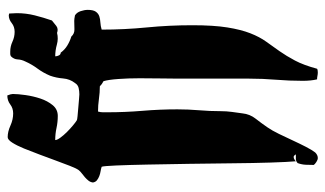

<svg xmlns="http://www.w3.org/2000/svg" viewBox="-202 -542 889 525"><g transform="rotate(-90 242.5 -279.5)"><path d="M130 -703Q145 -703 161.5 -695.5Q178 -688 195 -688Q209 -688 219.5 -696Q230 -704 244 -704Q248 -694 248 -689Q248 -675 245 -654Q242 -633 235.5 -613.5Q229 -594 217.5 -580Q206 -566 188 -566Q171 -566 155 -569.5Q139 -573 122 -573Q122 -568 128.5 -559Q135 -550 144 -541Q153 -532 162 -524.5Q171 -517 176 -514Q177 -513 187 -512Q197 -511 209.5 -510Q222 -509 233 -508Q244 -507 247 -507Q256 -507 264.5 -509Q273 -511 278 -519Q289 -533 290.5 -551.5Q292 -570 298 -587Q306 -606 317.5 -621.5Q329 -637 337 -655Q342 -665 342.5 -675.5Q343 -686 351 -694Q354 -696 357.5 -696Q361 -696 364 -696Q378 -696 391 -690Q404 -684 418 -684Q432 -684 442 -692Q452 -700 463 -700L468 -699L469 -678Q469 -653 463 -629Q457 -605 449 -582Q442 -576 434 -570Q426 -564 415 -568Q399 -564 383 -568.5Q367 -573 351 -573Q351 -568 353.5 -563Q356 -558 361 -558Q369 -547 380.5 -540Q392 -533 405 -529Q413 -520 425 -520.5Q437 -521 448 -521Q453 -521 463 -519Q471 -514 474.5 -503.5Q478 -493 478 -484Q478 -469 473 -462Q468 -455 460.5 -452.5Q453 -450 443.5 -449.5Q434 -449 424 -446Q424 -384 430 -322.5Q436 -261 436 -198Q436 -140 430 -102.5Q424 -65 414 -39.5Q404 -14 391 4Q378 22 365 40.5Q352 59 339.5 82.5Q327 106 317 143Q314 145 307 145Q302 145 297.5 144Q293 143 288 143Q284 126 284 104Q284 67 287 30.5Q290 -6 290 -43V-236Q290 -253 290.5 -282Q291 -311 291 -342Q291 -373 289 -400.5Q287 -428 283 -441Q279 -443 275.5 -445.5Q272 -448 269 -451Q252 -451 234.5 -453.5Q217 -456 200 -456Q198 -449 198 -443Q198 -437 198 -430Q198 -382 202 -334.5Q206 -287 206 -239Q206 -209 203.5 -179.5Q201 -150 201 -120Q201 -105 199 -90Q197 -75 195 -61Q193 -41 180.5 -25Q168 -9 157 7Q148 20 139 38.5Q130 57 121 76.5Q112 96 103.5 112.5Q95 129 88 138Q81 145 73 145Q68 145 62 141Q56 137 54 134Q54 123 54.5 112Q55 101 59 90Q64 85 70.5 85Q77 85 83 85Q82 83 80 81Q78 79 76 79Q70 79 64 85Q62 63 60.5 16Q59 -31 58.5 -88.5Q58 -146 57 -207.5Q56 -269 55 -320.5Q54 -372 52.5 -406.5Q51 -441 49 -446Q43 -448 36.5 -449Q30 -450 23.5 -452.5Q17 -455 12 -459Q7 -463 6 -470Q7 -477 11 -482Q15 -487 20 -491.5Q25 -496 30.5 -500Q36 -504 40 -509Q45 -516 51.5 -533Q58 -550 66 -571.5Q74 -593 82.5 -616Q91 -639 99 -658.5Q107 -678 115 -690.5Q123 -703 130 -703Z"/></g></svg>

Font: CAT Schmalfette Thannhaeuser
Style: Regular
Weight: 700
Designer: Peter Wiegel nach Herbert Thanhaeuser 1939/40
Foundry: CAT-Fonts, Peter Wiegel
Version: Version 1.000